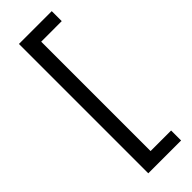

<svg xmlns="http://www.w3.org/2000/svg" viewBox="-265 -696 836 836"><g transform="rotate(-45 153.0 -278.0)"><path d="M76 121V-675.5H278V-614H151.5V59.5H278V121Z"/></g></svg>

Font: Anek Tamil
Style: Regular
Weight: 400
Designer: Aadarsh Rajan (Tamil), Yesha Goshar (Latin)
Foundry: Ek Type
Version: Version 1.003